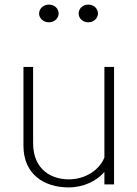

<svg xmlns="http://www.w3.org/2000/svg" viewBox="-20 -781 596 835"><path d="M150 -722C150 -702 168 -684 193 -684C217 -684 235 -702 235 -722C235 -743 218 -761 193 -761C168 -761 150 -743 150 -722ZM322 -722C322 -702 339 -684 364 -684C388 -684 406 -702 406 -722C406 -743 389 -761 364 -761C339 -761 322 -743 322 -722ZM434 -33V21H476V-490H434V-96C413 -43 353 -1 279 -1C206 -1 124 -41 124 -159V-490H82V-147C82 -23 172 34 278 34C344 34 400 6 434 -33Z"/></svg>

Font: LINE Seed JP_OTF Thin
Style: Regular
Weight: 250
Designer: LY Corporation & Fontrix & Fontworks
Version: Version 1.007